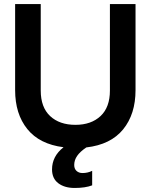

<svg xmlns="http://www.w3.org/2000/svg" viewBox="-20 -719 747 952"><path d="M652 -699V-272Q652 -153 590.5 -77.5Q529 -2 408 12Q377 33 362.5 54Q348 75 348 99Q348 118 359.5 128.5Q371 139 389 139Q415 139 437 128V200Q403 213 350 213Q300 213 269 189.5Q238 166 238 121Q238 56 295 11Q176 -4 115.5 -79Q55 -154 55 -272V-699H182V-270Q182 -187 228.5 -143.5Q275 -100 354 -100Q432 -100 478.5 -143.5Q525 -187 525 -270V-699Z"/></svg>

Font: Prompt Medium
Style: Regular
Weight: 500
Designer: Katatrad Team
Foundry: CadsonDemak
Version: Version 1.001